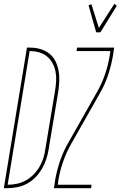

<svg xmlns="http://www.w3.org/2000/svg" viewBox="-54 -984 631 1004"><path d="M-34 0 87 -735H104Q131 -735 157 -727.5Q183 -720 203.5 -704Q224 -688 235.5 -665Q247 -642 252 -616Q257 -590 256 -562.5Q255 -535 251 -507L200 -201Q196 -176 187.5 -150.5Q179 -125 165 -101Q151 -77 131.5 -57Q112 -37 88 -24Q64 -11 37.5 -5.5Q11 0 -14 0ZM-14 -18Q10 -18 34 -23Q58 -28 80 -40Q102 -52 120.5 -70.5Q139 -89 152 -111Q165 -133 172.5 -156.5Q180 -180 183 -204L234 -510Q238 -535 239.5 -560Q241 -585 236.5 -609Q232 -633 220.5 -654Q209 -675 191 -689.5Q173 -704 149.5 -710.5Q126 -717 101 -717ZM449 -815 409 -956 424 -962 463 -838 544 -964 557 -954 471 -815ZM228 0 235 -46Q244 -96 261 -145.5Q278 -195 305 -241L454 -504Q479 -548 495 -595Q511 -642 519 -689L523 -717H346L349 -735H543L536 -689Q527 -639 510.5 -589.5Q494 -540 467 -494L318 -231Q293 -187 276.5 -140Q260 -93 252 -46L248 -18H425L422 0Z"/></svg>

Font: Iosevka Term Curly Thin
Style: Italic
Weight: 100
Italic angle: -9°
Designer: Belleve Invis
Foundry: Belleve Invis
Version: Version 32.3.0